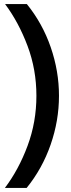

<svg xmlns="http://www.w3.org/2000/svg" viewBox="-20 -780 350 944"><path d="M5 -760H112Q189 -665 229.5 -547.5Q270 -430 270 -309Q270 -187 229 -69Q188 49 111 144H4Q72 54 115.5 -63Q159 -180 159 -309Q159 -438 115.5 -554Q72 -670 5 -760Z"/></svg>

Font: SUSE SemiBold
Style: Regular
Weight: 600
Designer: Rene Bieder
Foundry: SUSE
Version: Version 1.000